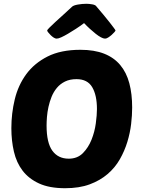

<svg xmlns="http://www.w3.org/2000/svg" viewBox="-20 -984 751 1014"><path d="M405 -721Q478 -721 530 -700.5Q582 -680 615 -640.5Q648 -601 663 -544.5Q678 -488 678 -416Q678 -376 672.5 -329Q667 -282 652.5 -234.5Q638 -187 613 -143Q588 -99 548.5 -65Q509 -31 454 -10.5Q399 10 324 10Q241 10 186.5 -15Q132 -40 99.5 -82.5Q67 -125 53.5 -183Q40 -241 40 -307Q40 -385 58 -459.5Q76 -534 118.5 -592Q161 -650 231 -685.5Q301 -721 405 -721ZM384 -566Q349 -566 323.5 -553.5Q298 -541 280.5 -520Q263 -499 252.5 -473Q242 -447 236 -419.5Q230 -392 228 -366.5Q226 -341 226 -321Q226 -230 256.5 -188Q287 -146 343 -146Q389 -146 418 -175.5Q447 -205 463.5 -246.5Q480 -288 486 -332.5Q492 -377 492 -408Q492 -481 467 -523.5Q442 -566 384 -566ZM535 -780Q526 -780 513 -787Q500 -794 485.5 -805.5Q471 -817 455 -831.5Q439 -846 424 -862Q403 -846 380.5 -831.5Q358 -817 338.5 -805.5Q319 -794 303.5 -787Q288 -780 279 -780Q272 -780 263.5 -785.5Q255 -791 247.5 -798.5Q240 -806 234.5 -813Q229 -820 229 -823Q229 -826 241.5 -838.5Q254 -851 273.5 -869Q293 -887 316.5 -908Q340 -929 361 -949Q369 -956 391.5 -960Q414 -964 437 -964Q450 -964 467.5 -961Q485 -958 490 -949Q508 -928 526 -906.5Q544 -885 558 -867Q572 -849 581 -837Q590 -825 590 -823Q590 -821 584 -814Q578 -807 569.5 -799.5Q561 -792 551.5 -786Q542 -780 535 -780Z"/></svg>

Font: PoetsenOne
Style: Regular
Weight: 400
Designer: Rodrigo Fuenzalida, Pablo Impallari
Foundry: Pablo Impallari, Rodrigo Fuenzalida
Version: Version 1.000; ttfautohint (v0.8) -G 200 -r 50